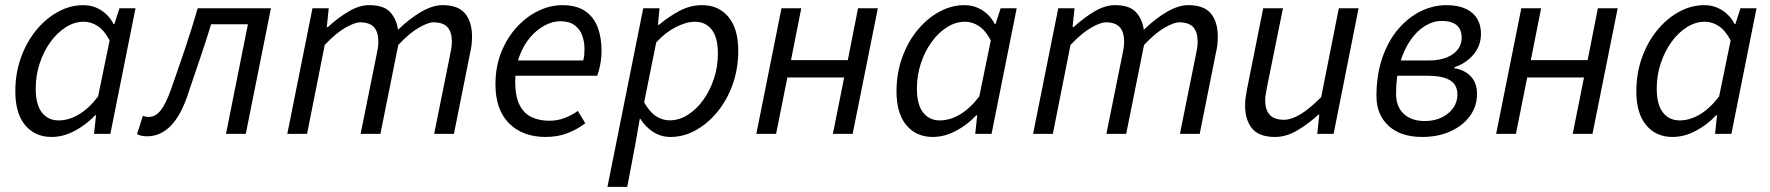

<svg xmlns="http://www.w3.org/2000/svg" viewBox="-20 -518 6850 743"><path d="M179.3 12Q115.6 12 77.4 -33.5Q39.3 -79.1 39.3 -164.3Q39.3 -234.5 61.1 -295.1Q82.9 -355.7 120.1 -401.1Q157.3 -446.4 204.4 -472.2Q251.5 -498 301.7 -498Q340.8 -498 371.7 -478.1Q402.6 -458.3 419.7 -424.7H422.5L442.3 -486H504.4L407.1 0H343.9L351.6 -71.9H348.2Q313.1 -34.7 268.9 -11.4Q224.7 12 179.3 12ZM207 -52Q246 -52 284.9 -75Q323.8 -98 359.6 -144.7L404.2 -361.6Q383.6 -400.5 358.1 -417.2Q332.6 -433.9 304.6 -433.9Q268.2 -433.9 234.7 -412.7Q201.1 -391.5 175 -355.2Q148.8 -318.8 133.5 -272.5Q118.2 -226.3 118.2 -175.8Q118.2 -113.3 142.1 -82.7Q166.1 -52 207 -52Z M549.1 9.5Q536.5 9.5 527.3 7.2Q518.1 5 510.3 1.3L532.6 -69.4Q537.3 -68.4 542.9 -66.9Q548.4 -65.4 554.8 -65.4Q581.6 -65.4 601.8 -90.8Q622 -116.2 641.3 -171Q669.1 -249.6 695.4 -327.6Q721.7 -405.5 745.2 -486.1H1028.5L931.1 0H854.5L939.3 -424H796.9Q775.8 -354.5 752.5 -286.7Q729.2 -218.9 706.1 -150.1Q680 -71.2 640.4 -30.8Q600.8 9.5 549.1 9.5Z M1091.8 0 1189.2 -486.1H1252.2L1244.6 -413.2H1248.6Q1287.4 -448.9 1329 -473.5Q1370.6 -498.1 1407.9 -498.1Q1465.7 -498.1 1490.4 -470.5Q1515.1 -443 1520.1 -402.7Q1566.7 -447.6 1610.9 -472.8Q1655.1 -498.1 1692.4 -498.1Q1753.2 -498.1 1779.9 -465.6Q1806.6 -433.1 1806.6 -376.9Q1806.6 -359.7 1805 -344.8Q1803.3 -329.9 1798.6 -310L1736.6 0H1660.1L1720.6 -300.1Q1724.9 -319.8 1726.7 -331.9Q1728.6 -344 1728.6 -356.8Q1728.6 -394.2 1711.6 -412.9Q1694.6 -431.6 1657.5 -431.6Q1636.8 -431.6 1600.7 -410.8Q1564.6 -390.1 1521.2 -344L1452.1 0H1375.5L1436.1 -300.1Q1440.3 -319.8 1442.2 -331.9Q1444.1 -344 1444.1 -356.8Q1444.1 -394.2 1427.1 -412.9Q1410.1 -431.6 1373.7 -431.6Q1352.7 -431.6 1316.4 -410.8Q1280.1 -390.1 1236.6 -344L1168.3 0Z M2091.4 12Q2002.6 12 1949.9 -40.8Q1897.3 -93.5 1897.3 -191.4Q1897.3 -260 1919.8 -316Q1942.3 -372 1979.7 -412.8Q2017 -453.6 2063 -475.8Q2108.9 -498 2156.1 -498Q2211.4 -498 2244.8 -474.9Q2278.1 -451.9 2293 -412.1Q2307.9 -372.2 2307.9 -322Q2307.9 -302.3 2305.5 -284.8Q2303.1 -267.2 2299.2 -251.9Q2295.3 -236.7 2291 -224.8H1954.4L1962.2 -283.9H2237.1Q2240.1 -296.5 2241 -306.1Q2241.9 -315.7 2241.9 -328Q2241.9 -355.9 2233.1 -380.4Q2224.2 -405 2203.6 -420.4Q2183 -435.8 2148 -435.8Q2119 -435.8 2088.2 -419.7Q2057.4 -403.6 2031.6 -373.5Q2005.8 -343.3 1989.8 -300Q1973.7 -256.7 1973.7 -203.2Q1973.7 -144.5 1990.9 -111.3Q2008.1 -78.1 2037.9 -64.4Q2067.7 -50.8 2105.6 -50.8Q2138.1 -50.8 2165.5 -61.5Q2192.8 -72.1 2216.1 -88.7L2244.9 -41.2Q2216 -18.4 2177.5 -3.2Q2139 12 2091.4 12Z M2330.7 205.1 2469.2 -486.1H2532.2L2526.1 -422H2530.1Q2566.9 -453.2 2609.2 -475.7Q2651.4 -498.1 2696.9 -498.1Q2761 -498.1 2798.9 -452.5Q2836.9 -406.9 2836.9 -321.7Q2836.9 -251.9 2815.2 -191.2Q2793.5 -130.5 2756 -84.9Q2718.5 -39.4 2672 -13.7Q2625.4 12 2574.7 12Q2537.2 12 2506.9 -7.9Q2476.7 -27.7 2457.9 -58.4H2455.9L2437.6 45.7L2407.3 205.1ZM2571.5 -52.3Q2608 -52.3 2641.6 -73.5Q2675.2 -94.8 2701.3 -130.9Q2727.4 -166.9 2742.8 -213.6Q2758.1 -260.3 2758.1 -310.5Q2758.1 -372.9 2734.2 -403.4Q2710.3 -433.8 2669.1 -433.8Q2635.6 -433.8 2594.7 -412.8Q2553.8 -391.9 2519.4 -353.8L2472.7 -121.9Q2494 -84.5 2518.6 -68.4Q2543.2 -52.3 2571.5 -52.3Z M2906.8 0 3004.2 -486.1H3080.8L3041 -285.3H3260.8L3300.5 -486.1H3377.1L3279.6 0H3203.1L3246.7 -218.1H3026.9L2983.3 0Z M3589.3 12Q3525.6 12 3487.4 -33.5Q3449.3 -79.1 3449.3 -164.3Q3449.3 -234.5 3471.1 -295.1Q3492.9 -355.7 3530.1 -401.1Q3567.3 -446.4 3614.4 -472.2Q3661.5 -498 3711.7 -498Q3750.8 -498 3781.7 -478.1Q3812.6 -458.3 3829.7 -424.7H3832.5L3852.3 -486H3914.4L3817.1 0H3753.9L3761.6 -71.9H3758.2Q3723.1 -34.7 3678.9 -11.4Q3634.7 12 3589.3 12ZM3617 -52Q3656 -52 3694.9 -75Q3733.8 -98 3769.6 -144.7L3814.2 -361.6Q3793.6 -400.5 3768.1 -417.2Q3742.6 -433.9 3714.6 -433.9Q3678.2 -433.9 3644.7 -412.7Q3611.1 -391.5 3585 -355.2Q3558.8 -318.8 3543.5 -272.5Q3528.2 -226.3 3528.2 -175.8Q3528.2 -113.3 3552.1 -82.7Q3576.1 -52 3617 -52Z M3977.8 0 4075.2 -486.1H4138.2L4130.6 -413.2H4134.6Q4173.4 -448.9 4215 -473.5Q4256.6 -498.1 4293.9 -498.1Q4351.7 -498.1 4376.4 -470.5Q4401.1 -443 4406.1 -402.7Q4452.7 -447.6 4496.9 -472.8Q4541.1 -498.1 4578.4 -498.1Q4639.2 -498.1 4665.9 -465.6Q4692.6 -433.1 4692.6 -376.9Q4692.6 -359.7 4691 -344.8Q4689.3 -329.9 4684.6 -310L4622.6 0H4546.1L4606.6 -300.1Q4610.9 -319.8 4612.7 -331.9Q4614.6 -344 4614.6 -356.8Q4614.6 -394.2 4597.6 -412.9Q4580.6 -431.6 4543.5 -431.6Q4522.8 -431.6 4486.7 -410.8Q4450.6 -390.1 4407.2 -344L4338.1 0H4261.5L4322.1 -300.1Q4326.3 -319.8 4328.2 -331.9Q4330.1 -344 4330.1 -356.8Q4330.1 -394.2 4313.1 -412.9Q4296.1 -431.6 4259.7 -431.6Q4238.7 -431.6 4202.4 -410.8Q4166.1 -390.1 4122.6 -344L4054.3 0Z M4913.6 12Q4852.6 12 4825.5 -20.8Q4798.3 -53.6 4798.3 -108.9Q4798.3 -126.3 4800.3 -141.2Q4802.3 -156.2 4806.3 -176L4868.3 -486H4944.8L4884 -186.1Q4880.6 -167.2 4878.3 -154.6Q4876 -142 4876 -129.5Q4876 -92.7 4893.7 -73.6Q4911.3 -54.5 4948.9 -54.5Q4976.9 -54.5 5012.4 -75.7Q5047.9 -96.9 5092.7 -142.1L5161 -486H5237.4L5140.8 0H5077.6L5085.3 -73.9H5081.3Q5043 -38.5 5000.3 -13.3Q4957.6 12 4913.6 12Z M5483.4 12Q5400.4 12 5353.5 -31.1Q5306.6 -74.3 5306.6 -146.1Q5306.6 -230.3 5329.8 -295.8Q5352.9 -361.3 5391.5 -406.2Q5430.2 -451.1 5478.3 -474.6Q5526.4 -498 5576.7 -498Q5641.2 -498 5676.1 -469Q5711 -440.1 5711 -387.1Q5711 -340.7 5681.5 -306.3Q5652.1 -272 5608.2 -258V-254Q5648.1 -247.6 5671.9 -222.2Q5695.8 -196.8 5695.8 -154.9Q5695.8 -106.8 5668.4 -69.1Q5641 -31.4 5592.9 -9.7Q5544.8 12 5483.4 12ZM5493.3 -49.6Q5530.5 -49.6 5558.9 -63.3Q5587.3 -77 5603.6 -100.1Q5619.9 -123.3 5619.9 -151.7Q5619.9 -190.1 5590.9 -207.5Q5561.9 -224.8 5506.1 -224.8H5365.8L5376.3 -283.9H5506.3Q5550.2 -283.9 5579 -295.8Q5607.7 -307.7 5622.1 -327.6Q5636.4 -347.5 5636.4 -371Q5636.4 -437 5558.8 -437Q5526.8 -437 5495.6 -418.4Q5464.3 -399.7 5438.7 -363.2Q5413.1 -326.7 5397.8 -274.5Q5382.5 -222.4 5382.5 -155.8Q5382.5 -104.6 5412.7 -77.1Q5442.8 -49.6 5493.3 -49.6Z M5769.8 0 5867.2 -486.1H5943.8L5904 -285.3H6123.8L6163.5 -486.1H6240.1L6142.6 0H6066.1L6109.7 -218.1H5889.9L5846.3 0Z M6452.3 12Q6388.6 12 6350.4 -33.5Q6312.3 -79.1 6312.3 -164.3Q6312.3 -234.5 6334.1 -295.1Q6355.9 -355.7 6393.1 -401.1Q6430.3 -446.4 6477.4 -472.2Q6524.5 -498 6574.7 -498Q6613.8 -498 6644.7 -478.1Q6675.6 -458.3 6692.7 -424.7H6695.5L6715.3 -486H6777.4L6680.1 0H6616.9L6624.6 -71.9H6621.2Q6586.1 -34.7 6541.9 -11.4Q6497.7 12 6452.3 12ZM6480 -52Q6519 -52 6557.9 -75Q6596.8 -98 6632.6 -144.7L6677.2 -361.6Q6656.6 -400.5 6631.1 -417.2Q6605.6 -433.9 6577.6 -433.9Q6541.2 -433.9 6507.7 -412.7Q6474.1 -391.5 6448 -355.2Q6421.8 -318.8 6406.5 -272.5Q6391.2 -226.3 6391.2 -175.8Q6391.2 -113.3 6415.1 -82.7Q6439.1 -52 6480 -52Z"/></svg>

Font: Source Sans 3 VF
Style: Italic
Weight: 200
Italic angle: -11°
Designer: Paul D. Hunt
Foundry: Adobe Systems Incorporated
Version: Version 3.042;hotconv 1.0.118;makeotfexe 2.5.65603